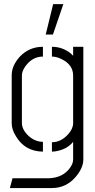

<svg xmlns="http://www.w3.org/2000/svg" viewBox="-20 -740 466 937"><path d="M203.1 -571.3 239.3 -719.7H289.1L238.3 -571.3ZM28.3 177.7 41 129.9H219.7Q288.1 127 322.3 78.1Q336.9 57.6 336.9 38.1V-47.9Q310.5 -14.6 262.7 -3.9Q248 0 233.4 0V-45.9Q278.3 -45.9 313.5 -85.9Q336.9 -112.3 336.9 -138.7V-371.1Q336.9 -423.8 281.2 -451.2Q255.9 -463.9 233.4 -463.9V-511.7Q285.2 -511.7 326.2 -478.5Q333 -472.7 336.9 -467.8V-511.7H386.7V38.1Q386.7 79.1 349.6 123Q303.7 176.8 235.4 177.7ZM37.1 -138.7V-375Q38.1 -420.9 77.1 -463.9Q123 -511.7 189.5 -511.7V-463.9Q137.7 -463.9 103.5 -416Q86.9 -392.6 86.9 -372.1V-139.6Q86.9 -106.4 121.1 -75.2Q152.3 -47.9 189.5 -47.9V0Q101.6 -1 57.6 -75.2Q37.1 -108.4 37.1 -138.7Z"/></svg>

Font: Post No Bills Colombo
Style: Regular
Weight: 400
Designer: Kosala Senevirathne, Siva Puranthara, Lasantha Premarathna, Tharique Azeez
Foundry: Mooniak
Version: Version 1.220 ; ttfautohint (v1.6)